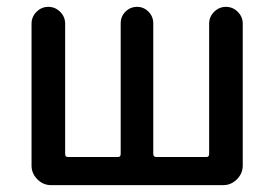

<svg xmlns="http://www.w3.org/2000/svg" viewBox="-20 -540 800 560"><path d="M129 0Q106 0 89 -17Q72 -34 72 -57V-471Q72 -491 86.5 -505.5Q101 -520 121 -520Q141 -520 155.5 -505.5Q170 -491 170 -471V-91Q170 -82 178 -82H324Q332 -82 332 -91V-472Q332 -492 346 -506Q360 -520 380 -520Q399 -520 413 -506Q427 -492 427 -472V-91Q427 -82 436 -82H582Q590 -82 590 -91V-471Q590 -491 604.5 -505.5Q619 -520 639 -520Q659 -520 673.5 -505.5Q688 -491 688 -471V-57Q688 -34 671 -17Q654 0 631 0Z"/></svg>

Font: Rounded Mplus 1c Medium
Style: Regular
Weight: 500
Version: Version 1.059.20150529